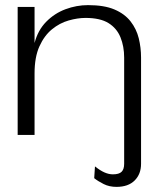

<svg xmlns="http://www.w3.org/2000/svg" viewBox="-20 -527 617 750"><path d="M324 -507Q387 -507 427 -490Q467 -473 490 -443.5Q513 -414 522 -377.5Q531 -341 531 -302V113Q531 153 506 178Q481 203 435 203Q407 203 385 192Q363 181 348 169L351 123Q371 139 388 146.5Q405 154 421 154Q445 154 455 144Q465 134 465 113V-302Q465 -346 450.5 -381.5Q436 -417 403.5 -437Q371 -457 314 -457Q283 -457 248 -447Q213 -437 183 -412.5Q153 -388 134 -346Q115 -304 115 -240V0H49V-500H115V-359Q128 -409 160.5 -442Q193 -475 236 -491Q279 -507 324 -507Z"/></svg>

Font: Panamera
Style: Regular
Weight: 400
Designer: Bastien Sozeau
Foundry: NBR — Bastien Sozeau
Version: Version 3.002; ttfautohint (v1.8.4.7-5d5b);gftools[0.9.33]